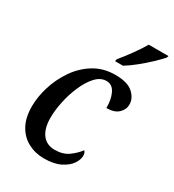

<svg xmlns="http://www.w3.org/2000/svg" viewBox="-186 -872 894 987"><g transform="rotate(30 260.5 -378.0)"><path d="M229 10Q177 10 134.5 -12.5Q92 -35 67 -79.5Q42 -124 42 -192Q42 -248 61 -309.5Q80 -371 117 -425Q154 -479 208.5 -512.5Q263 -546 334 -546Q406 -546 439 -516.5Q472 -487 472 -449Q472 -420 448.5 -397.5Q425 -375 378 -375Q379 -424 362 -460Q345 -496 310 -496Q275 -496 246.5 -465Q218 -434 197 -385.5Q176 -337 165 -284.5Q154 -232 154 -189Q154 -126 180 -91Q206 -56 255 -56Q304 -56 336 -79.5Q368 -103 388 -130Q398 -122 398 -102Q398 -79 380 -53Q362 -27 324.5 -8.5Q287 10 229 10ZM296 -606 299 -619Q324 -649 353.5 -689.5Q383 -730 404 -766H521L518 -756Q502 -737 472 -708.5Q442 -680 407.5 -652Q373 -624 343 -606Z"/></g></svg>

Font: Noto Serif SemiCondensed Medium
Style: Italic
Weight: 500
Width: 4
Italic angle: -12°
Designer: Monotype Design Team
Foundry: Monotype Imaging Inc.
Version: Version 2.013